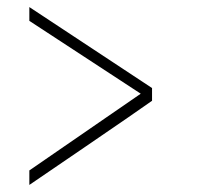

<svg xmlns="http://www.w3.org/2000/svg" viewBox="-20 -579 570 543"><path d="M378 -314 63 -97V-56C63 -56 376 -269 410 -294V-330L63 -559V-520Z"/></svg>

Font: TitilliumText22L
Style: 1 wt
Weight: 100
Designer: Campivisivi
Foundry: Campivisivi
Version: 1.000